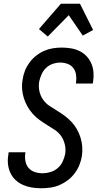

<svg xmlns="http://www.w3.org/2000/svg" viewBox="-20 -997 540 1025"><path d="M200 8Q174 8 149.5 4Q125 0 102.5 -10Q80 -20 62.5 -36.5Q45 -53 35 -75Q25 -97 22.5 -122.5Q20 -148 25 -174L26 -184H116L115 -178Q112 -156 116 -135.5Q120 -115 133 -100Q146 -85 166 -78.5Q186 -72 208 -72Q228 -72 249.5 -78.5Q271 -85 288 -99.5Q305 -114 314.5 -134.5Q324 -155 328 -175Q332 -201 326 -226Q320 -251 306.5 -270.5Q293 -290 272.5 -303.5Q252 -317 231 -330Q210 -343 190.5 -357Q171 -371 155 -389Q139 -407 127 -428Q115 -449 107.5 -472.5Q100 -496 98 -521.5Q96 -547 101 -573Q104 -596 113 -619Q122 -642 137 -662.5Q152 -683 172 -699Q192 -715 214.5 -725Q237 -735 261 -739Q285 -743 309 -743Q334 -743 358.5 -739Q383 -735 404.5 -724.5Q426 -714 442 -697Q458 -680 467.5 -658Q477 -636 479 -611Q481 -586 477 -561L475 -551H385L386 -557Q389 -578 386 -598Q383 -618 371.5 -633.5Q360 -649 341 -656Q322 -663 301 -663Q282 -663 261.5 -656Q241 -649 225.5 -634Q210 -619 201.5 -599.5Q193 -580 189 -560Q185 -534 190.5 -509.5Q196 -485 210 -465Q224 -445 244.5 -431.5Q265 -418 285.5 -405.5Q306 -393 325.5 -378.5Q345 -364 361.5 -346.5Q378 -329 390 -308Q402 -287 409.5 -263.5Q417 -240 419 -214.5Q421 -189 417 -163Q413 -139 403.5 -115.5Q394 -92 378 -71Q362 -50 341.5 -34.5Q321 -19 297.5 -9Q274 1 249 4.5Q224 8 200 8ZM235 -802 188 -842 305 -977H407L477 -837L422 -807L347 -916Z"/></svg>

Font: Iosevka Term Curly Medium
Style: Italic
Weight: 500
Italic angle: -9°
Designer: Belleve Invis
Foundry: Belleve Invis
Version: Version 32.3.0